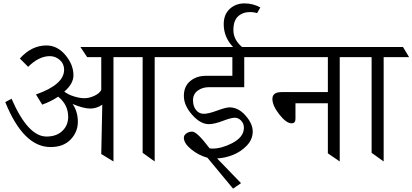

<svg xmlns="http://www.w3.org/2000/svg" viewBox="-20 -952 2432 1132"><path d="M892 -615V0L821 -51V-615H649V0L577 -44L583 -335Q551 -312 511.5 -312Q472 -312 408 -339Q439 -294 439 -234Q439 -174 396.5 -129.5Q354 -85 278 -85Q118 -85 11 -350L48 -370Q145 -147 254 -147Q313 -147 347.5 -180Q382 -213 382 -263Q382 -335 323 -382Q281 -354 229 -335L192 -395Q358 -453 358 -541Q358 -576 332.5 -598.5Q307 -621 274 -621Q209 -621 146 -558L97 -607Q166 -684 254 -684Q318 -684 365.5 -627.5Q413 -571 413 -508Q413 -458 359 -412Q382 -394 416.5 -383.5Q451 -373 478 -373Q505 -373 535 -386.5Q565 -400 577 -421V-615H494Q487 -627 454 -675H1006L1042 -615Z M1455 -881Q1412 -881 1384 -856Q1356 -831 1356 -774.5Q1356 -718 1407 -675H1548L1587 -615H1420V-438H1212Q1173 -438 1145.5 -417.5Q1118 -397 1118 -361Q1118 -325 1136 -303Q1154 -281 1181.5 -281Q1209 -281 1260.5 -300Q1312 -319 1333 -319Q1385 -319 1427.5 -271Q1470 -223 1470 -176.5Q1470 -130 1435 -93.5Q1400 -57 1353 -38.5Q1306 -20 1260 -18L1401 128L1354 160L1203 -22Q1151 -36 1107.5 -71.5Q1064 -107 1064 -140Q1064 -155 1079 -165.5Q1094 -176 1113 -176Q1142 -176 1216 -77Q1225 -76 1233 -76Q1286 -76 1347 -107Q1418 -143 1418 -199Q1418 -224 1401.5 -241Q1385 -258 1364 -258Q1343 -258 1293 -239Q1243 -220 1211 -220Q1162 -220 1113 -275Q1064 -330 1064 -386.5Q1064 -443 1101.5 -474Q1139 -505 1193 -505H1350V-615H987L946 -675H1354Q1299 -733 1299 -809Q1299 -867 1334.5 -899.5Q1370 -932 1421 -932Q1472 -932 1515 -908L1496 -875Q1475 -881 1455 -881Z M1913 -343H1722V-251Q1722 -225 1699 -225Q1668 -225 1627 -277Q1586 -329 1586 -369Q1586 -409 1640 -409H1913V-615H1519L1479 -675H2097L2138 -615H1983V0L1913 -48Z M2242 -615V0L2171 -51V-615H2056L2020 -675H2356L2392 -615Z"/></svg>

Font: Halant
Style: Regular
Weight: 400
Designer: Hitesh Malaviya (Devanagari), Satya Rajpurohit (Latin)
Foundry: Indian Type Foundry
Version: Version 1.100;PS 1.0;hotconv 1.0.78;makeotf.lib2.5.61930; tt